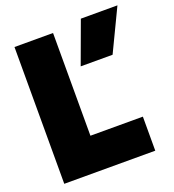

<svg xmlns="http://www.w3.org/2000/svg" viewBox="-131 -820 835 922"><g transform="rotate(-20 286.5 -359.0)"><path d="M386 -718H573L470 -503H307ZM40 -699H237V-174H505V0H40Z"/></g></svg>

Font: Readiness ExtraBold
Style: Regular
Weight: 800
Designer: Katatrad Team
Foundry: CadsonDemak
Version: Version 1.00;January 16, 2020;FontCreator 12.0.0.2550 64-bit